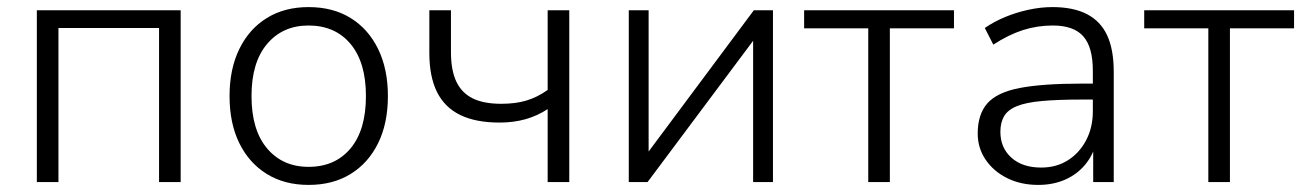

<svg xmlns="http://www.w3.org/2000/svg" viewBox="-20 -514 3677 542"><path d="M84 0V-485H490V0H429V-435H145V0Z M851 8Q783 8 733 -23Q683 -54 655.5 -110Q628 -166 628 -243Q628 -319 655.5 -375.5Q683 -432 733 -463Q783 -494 851 -494Q920 -494 970 -463Q1020 -432 1047.5 -375.5Q1075 -319 1075 -243Q1075 -166 1047.5 -110Q1020 -54 970 -23Q920 8 851 8ZM851 -43Q926 -43 969.5 -95Q1013 -147 1013 -243Q1013 -338 969.5 -390Q926 -442 851 -442Q778 -442 734 -390Q690 -338 690 -243Q690 -147 734 -95Q778 -43 851 -43Z M1526 0V-206Q1497 -187 1463.5 -177.5Q1430 -168 1390 -168Q1323 -168 1279 -189.5Q1235 -211 1213.5 -254.5Q1192 -298 1192 -364V-485H1253V-367Q1253 -316 1268 -284Q1283 -252 1314 -236.5Q1345 -221 1395 -221Q1435 -221 1465.5 -230Q1496 -239 1526 -260V-485H1587V0Z M1755 0V-485H1811V-54H1787L2108 -485H2162V0H2106V-431H2130L1808 0Z M2431 0V-434H2250V-485H2673V-434H2492V0Z M2911 8Q2862 8 2823.5 -11Q2785 -30 2762.5 -63Q2740 -96 2740 -137Q2740 -191 2767 -222Q2794 -253 2858 -265.5Q2922 -278 3034 -278H3077V-233H3035Q2968 -233 2922.5 -229Q2877 -225 2851 -214.5Q2825 -204 2814.5 -186Q2804 -168 2804 -142Q2804 -97 2835 -69Q2866 -41 2919 -41Q2962 -41 2994.5 -61.5Q3027 -82 3046 -118Q3065 -154 3065 -200V-314Q3065 -381 3038 -411.5Q3011 -442 2952 -442Q2908 -442 2867.5 -429Q2827 -416 2784 -388L2760 -435Q2786 -453 2817.5 -466Q2849 -479 2883.5 -486.5Q2918 -494 2951 -494Q3010 -494 3048.5 -474Q3087 -454 3105.5 -414Q3124 -374 3124 -311V0H3066V-117H3076Q3067 -78 3044 -50Q3021 -22 2987 -7Q2953 8 2911 8Z M3391 0V-434H3210V-485H3633V-434H3452V0Z"/></svg>

Font: Nunito Sans 12pt Light
Style: Regular
Weight: 300
Designer: Vernon Adams
Foundry: Vernon Adams
Version: Version 3.101;gftools[0.9.27]